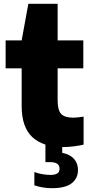

<svg xmlns="http://www.w3.org/2000/svg" viewBox="-20 -760 478 1006"><path d="M310.5 10.5Q205.5 10.5 149.5 -41.5Q93.5 -93.5 93.5 -204.5V-548.5L128.5 -740H282V-234Q282 -182.5 300.5 -163Q319 -143.5 363.5 -143.5Q375.5 -143.5 388.5 -145Q401.5 -146.5 418 -149V-2Q396 3 367 6.8Q338 10.5 310.5 10.5ZM9.5 -402V-548.5H416.5V-402ZM252.5 226Q227 226 203.5 222Q180 218 160 211V141.5Q180 149 203.2 152.8Q226.5 156.5 243.5 156.5Q267.5 156.5 279.8 149Q292 141.5 292 123.5Q292 89.5 243 89.5H218V-10H306V62.5L264.5 37.5Q325.5 37.5 357 62.5Q388.5 87.5 388.5 131.5Q388.5 175 355.2 200.5Q322 226 252.5 226Z"/></svg>

Font: Encode Sans Condensed Thin ExtraBold
Style: Regular
Weight: 800
Version: Version 3.002